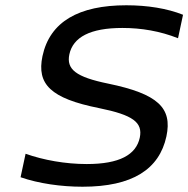

<svg xmlns="http://www.w3.org/2000/svg" viewBox="-20 -699 714 728"><path d="M655 -554 674 -643C614 -667 539 -679 459 -679C279 -679 169 -617 141 -486C119 -380 171 -326 356 -289C484 -263 522 -235 510 -177C496 -112 433 -77 309 -77C228 -77 145 -92 77 -116L58 -27C127 -3 212 9 293 9C482 9 584 -57 611 -182C634 -290 579 -343 390 -382C268 -407 231 -436 243 -493C257 -558 322 -593 444 -593C516 -593 587 -581 655 -554Z"/></svg>

Font: LT Wave Text Italic
Style: Regular
Weight: 400
Designer: Daniel Lyons
Version: Version 2.5 (Glyphs App)